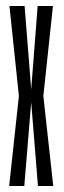

<svg xmlns="http://www.w3.org/2000/svg" viewBox="-20 -620 212 640"><path d="M10.5 0H61L84 -279L106.5 0H157.5L124.5 -300L156.5 -600H105.5L84 -322L62 -600H11.5L43 -300Z"/></svg>

Font: Anybody UltraCondensed Light
Style: Regular
Weight: 300
Width: 1
Version: Version 1.113;gftools[0.9.25]